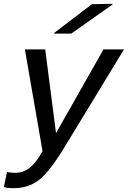

<svg xmlns="http://www.w3.org/2000/svg" viewBox="-70 -781 673 1011"><path d="M266 0Q189 126 133.5 168Q78 210 1 210Q-29 210 -50 204L-33 125Q-12 129 13 129Q84 129 137 43L154 15L61 -521H168L225 -80L475 -521H583ZM215 -604 216 -608 414 -759 523 -761 522 -757 305 -604Z"/></svg>

Font: Nacelle
Style: Italic
Weight: 400
Italic angle: -12°
Designer: Sora Sagano
Foundry: Sora Sagano
Version: Version 1.000;FEAKit 1.0